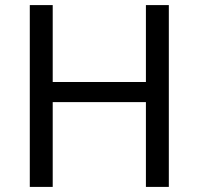

<svg xmlns="http://www.w3.org/2000/svg" viewBox="-20 -734 781 754"><path d="M643 0H553V-333H187V0H97V-714H187V-412H553V-714H643Z"/></svg>

Font: Noto Sans Samaritan
Style: Regular
Weight: 400
Designer: Monotype Design Team
Foundry: Monotype Imaging Inc.
Version: Version 2.001; ttfautohint (v1.8.4.7-5d5b)